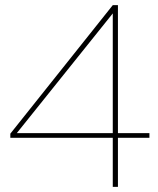

<svg xmlns="http://www.w3.org/2000/svg" viewBox="-20 -724 614 744"><path d="M20 -190V-206L417 -704H437V-208H559V-190H437V0H417V-190ZM417 -672 45 -208H417Z"/></svg>

Font: Fz Poppins Thin
Style: Regular
Weight: 100
Designer: Ninad Kale (Devanagari), Jonny Pinhorn (Latin)
Foundry: Indian Type Foundry
Version: Vit hóa bi Vntype.Com & FontZin.Com